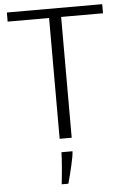

<svg xmlns="http://www.w3.org/2000/svg" viewBox="-62 -754 679 1046"><g transform="rotate(-5 277.0 -231.0)"><path d="M242.7 0V-660.6H16.1V-710.4H537.6V-660.6H308.6V0ZM232.4 248Q232.4 248 233.6 234.9Q234.9 221.7 237.1 200.7Q239.3 179.7 241.2 156Q243.2 132.3 244.6 110.4Q246.1 88.4 246.1 73.7H306.2V76.2Q306.2 85.9 302.5 106.4Q298.8 127 293.2 151.1Q287.6 175.3 282 197.5Q276.4 219.7 272.5 233.9Q268.6 248 268.6 248Z"/></g></svg>

Font: Comme ExtraLight
Style: Regular
Weight: 250
Version: Version 1.000;gftools[0.9.27]